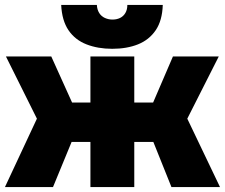

<svg xmlns="http://www.w3.org/2000/svg" viewBox="-26 -755 908 775"><path d="M-6 0 123 -276 -2 -527H181L265 -341H339V-527H516V-341H592L672 -527H857L730 -276L862 0H666L593 -182H516V0H339V-182H263L188 0ZM427 -558Q369 -558 323 -576Q277 -594 250.5 -633Q224 -672 221 -735H365Q366 -716 374.5 -702.5Q383 -689 397.5 -682.5Q412 -676 428 -676Q445 -676 458.5 -682.5Q472 -689 480 -702.5Q488 -716 488 -735H631Q629 -672 602.5 -633Q576 -594 531 -576Q486 -558 427 -558Z"/></svg>

Font: Onest Black
Style: Regular
Weight: 900
Designer: Dmitri Voloshin, Andrey Kudryavtsev
Foundry: Dmitri Voloshin, Andrey Kudryavtsev
Version: Version 1.000;gftools[0.9.33]